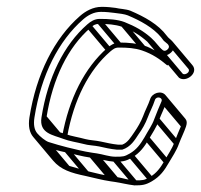

<svg xmlns="http://www.w3.org/2000/svg" viewBox="-20 -512 601 574"><path d="M482.3 -365.7C478.2 -360.6 471.7 -358.1 466.6 -362.2C454.1 -372 447.1 -385.4 431.8 -398.9C408.3 -419.7 384 -433.4 352.3 -446C331.6 -453.9 304.3 -455.5 278.1 -455.5C262.5 -455.5 251 -447.8 241 -439.1C171 -377.9 122.9 -280.3 104 -161C96.4 -112.8 138.9 -108.6 169 -96.9C186.8 -89.9 211.6 -86.3 229 -81.8C243.9 -77.3 263.2 -77 276.2 -74.2C291.9 -70.7 310.2 -66.3 329.9 -64.5H345.4C371 -72.7 383.1 -93.7 394.2 -110.6C404.9 -125.2 415 -142.8 421.9 -161.5C428.2 -178.5 436.7 -193.2 443.1 -212.9C447.1 -226 467.7 -221 462.8 -208.8C455 -190.9 449 -176.3 441.4 -156.5C435 -137.7 421.9 -120 412.1 -101.6C399.4 -80.2 388.2 -64.9 368.4 -53.3C351.7 -43.6 347.5 -43.5 325.2 -43.5C306.2 -43.5 287.8 -50.8 269.5 -53.4L255.8 -55.4C228.2 -59.5 207.1 -65.4 181.8 -71.3C163.4 -75.7 143.2 -81.9 125.9 -87.2C116 -90.2 99.5 -103.8 91.4 -113.4C82.9 -123.5 79.5 -139 83 -161C103.2 -288.7 155.6 -390.3 228.3 -453.8C242.6 -466.3 260.3 -476.5 281.5 -476.5C289.2 -476.5 296.8 -476.2 303.6 -475.5L320.7 -473.6C336 -471.9 352.9 -469.8 362.1 -466C400.5 -449.9 437.2 -429.6 461 -401.3C464.2 -397.5 466.6 -393.7 469.7 -390C473.9 -385.1 491.8 -377.4 482.3 -365.7ZM119 -161C137.5 -278 183.8 -371.4 250.2 -428.7C258.3 -436.3 264.6 -440.5 275.8 -440.5C301.5 -440.5 323.6 -439.1 345.2 -431.8C375.6 -421.5 398.7 -406.5 420.7 -387.1C434.1 -375.2 441.5 -361.7 456.2 -349.8C477.1 -334.2 514.7 -365.3 495.8 -387.8C490.2 -394.5 483.5 -398 478.8 -404.9C453.2 -439.5 412 -461.9 369.7 -480C356.1 -485.2 337.2 -485.4 325.7 -488.4L307.4 -490.5C299.8 -491.3 292.1 -491.5 283.8 -491.5C257.8 -491.5 235.5 -478.5 219.1 -464.2C142.6 -397.3 88.6 -291.2 68 -161C63.9 -135 68.4 -115.5 79.1 -102.8C102.2 -75.3 132.6 -65.8 176.5 -56.6C201.5 -51.4 223 -44.7 251.4 -40.6L265 -38.6C281.8 -36.1 300.5 -30.1 322 -28.5L322.2 -28.5H322.5C345.3 -28.5 355.5 -29.6 374.5 -40.7C398.4 -54.6 412 -73.8 425.1 -96C434.2 -112.3 448.3 -131.9 455.7 -153.5C462.1 -170.4 470.9 -187.6 476.5 -204.4C480.1 -215.1 479.4 -222 474.6 -227.8C461.9 -242.8 434.4 -234.2 428.7 -215.1C423.1 -198.1 414.4 -183.1 407.7 -164.5C401.4 -148 391.2 -130.9 382 -117.5C370.4 -100.8 361.8 -85.5 345.3 -79.5H332.9C315.4 -81.2 297.3 -85.4 281.6 -88.8C266.4 -92.2 248 -92.7 235.2 -96.2C216.9 -101.3 193.1 -105 176 -111.1C146.2 -121.8 113 -123.1 119 -161ZM116.5 -74.7 176 -4 188.3 -14.6 128.8 -85.3ZM173 -58.7 232.5 12 244.8 1.4 185.3 -69.3ZM247.5 -42.7 307 28 319.3 17.4 259.7 -53.3ZM261.1 -40.7 320.7 30 332.9 19.4 273.4 -51.3ZM317.6 -30.7 377.1 40 389.4 29.4 329.8 -41.3ZM365.3 -41.7 424.8 29 437.1 18.4 377.6 -52.3ZM412.5 -93.7 472 -23 484.3 -33.6 424.8 -104.3ZM442.4 -149.7 501.9 -79 514.2 -89.6 454.7 -160.3ZM463.6 -201.7 523.2 -131 535.4 -141.6 475.9 -212.3ZM105.4 -155.7 148.1 -104.9 160.4 -115.5 117.7 -166.3ZM239.6 -428.7 299.1 -358 311.4 -368.6 251.9 -439.3ZM270.8 -442.7 330.3 -372 342.6 -382.6 283.1 -453.3ZM342.4 -433.7 401.9 -363 414.2 -373.6 354.7 -444.3ZM483.5 -377.2 543 -306.5C550.6 -297.5 534.4 -286.4 526.6 -291.2L467.5 -361.3L455.2 -350.7L515.2 -279.5C536.3 -264.2 574.7 -294.1 555.3 -317.1L495.8 -387.8ZM420.1 -387.7 442.2 -361.5C431.8 -366.9 423.1 -372 411.4 -375.5C389.1 -382.1 365 -384.8 337.7 -384.8C322 -384.8 310.6 -377.1 300.5 -368.4C233.2 -309.6 186.1 -217 165.8 -103.9L180.8 -103.6C200.6 -214.4 245.9 -302.8 309.7 -358C318.6 -365.1 323.5 -369.8 335.3 -369.8C361 -369.8 383.1 -368.4 404.7 -361.1C435.2 -350.7 457.7 -335.5 480.3 -316.3L491.9 -327.6L432.4 -398.3ZM462.3 -217.1 521.8 -146.4C523.3 -144.6 524 -142.3 522.3 -138.1C514.7 -120.1 508.5 -105.7 501 -85.8C494.5 -67 481.4 -49.3 471.6 -30.9C459 -9.5 447.7 5.9 427.9 17.4C411.2 27.1 407.1 27.2 384.7 27.2C365.7 27.2 347.3 20 329 17.3L315.3 15.3C268.1 8.4 227.2 -4.5 185.4 -16.5C175.4 -19.3 159 -33 150.9 -42.7L91.4 -113.4L79.1 -102.8L138.6 -32C161.8 -4.6 192.2 5 236 14.1C261 19.3 282.5 26 310.9 30.1L324.6 32.1C341.5 34.6 360.5 39.7 381.8 42.2H382C404.8 42.2 415 41.1 434 30C458.8 15.5 471.6 -2.6 484.7 -25.5C494 -41.8 507.7 -61 515.2 -82.8C521.6 -99.7 530.4 -116.9 536.1 -133.7C539.6 -144.4 538.9 -151.3 534.1 -157L474.6 -227.8Z"/></svg>

Font: CiSf OpenHand
Style: GlsObl
Weight: 400
Foundry: Cannot Into Space Fonts
Version: Version 0.7892